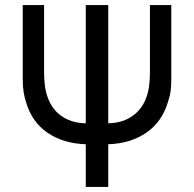

<svg xmlns="http://www.w3.org/2000/svg" viewBox="-20 -740 768 760"><path d="M319.5 -169Q230 -172 168 -214.5Q106 -257 83 -336Q70 -374.5 70 -425V-720H154.5V-457.5Q154.5 -407.5 162.5 -375Q177.5 -315.5 218.5 -284.2Q259.5 -253 319.5 -252V-720H408.5V-252Q469.5 -253 511.2 -286Q553 -319 566.5 -379Q573.5 -410 573.5 -457.5V-720H658V-425Q658 -403 655.5 -381.8Q653 -360.5 645 -337Q621.5 -257.5 559.2 -214.8Q497 -172 408.5 -169V0H319.5Z"/></svg>

Font: CCSD_manrope Medium
Style: Regular
Weight: 500
Designer: Mikhail Sharanda
Foundry: Mikhail Sharanda
Version: Version 4.503